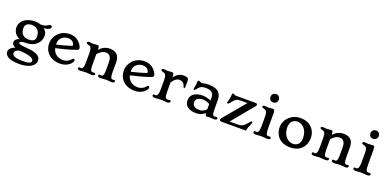

<svg xmlns="http://www.w3.org/2000/svg" viewBox="-0 -1868 6547 3235"><g transform="rotate(20 3273.5 -250.5)"><path d="M97.2 -62C97.2 -32.2 118.2 -3.9 162.1 16.1C85 41 55.2 84.5 55.2 125.5C55.2 189 120.6 252 313 252C488.8 252 595.7 186.5 595.7 92.8C595.7 15.6 529.3 -33.7 345.7 -45.9C204.6 -55.7 195.3 -71.3 195.3 -86.9C195.3 -102.5 228.5 -124.5 315.9 -120.1C459 -124.5 558.1 -217.3 558.1 -341.3C558.1 -385.7 537.6 -428.2 498.5 -458C574.7 -460.4 619.6 -485.4 619.6 -517.6C619.6 -531.7 611.8 -543.9 590.8 -543.9C548.3 -543.9 547.4 -499 434.1 -496.1C403.8 -507.3 368.7 -514.2 329.1 -514.2C169.9 -514.2 61.5 -433.6 61.5 -314C61.5 -245.6 99.6 -179.7 177.2 -145C124.5 -127 97.2 -92.8 97.2 -62ZM325.7 -189C234.9 -189 176.3 -233.4 176.3 -345.2C176.3 -411.6 226.6 -439.9 296.9 -439.9C369.6 -439.9 441.9 -397.5 441.9 -279.8C441.9 -207 386.2 -189 325.7 -189ZM162.6 108.9C162.6 82.5 189 53.7 239.7 39.1C454.6 46.4 504.9 91.8 504.9 128.4C504.9 166.5 465.3 184.6 353 184.6C213.9 184.6 162.6 152.8 162.6 108.9Z M671.9 -251.5C671.9 -86.4 798.3 11.7 952.6 11.7C1035.6 11.7 1109.9 -18.1 1154.3 -77.1C1170.9 -99.1 1173.3 -115.2 1173.3 -121.6C1173.3 -129.9 1161.6 -146.5 1152.8 -146.5C1142.6 -146.5 1131.8 -140.6 1122.1 -126.5C1094.2 -86.4 1036.1 -61.5 987.8 -61.5C904.3 -61.5 818.8 -104 795.4 -206.1C910.2 -234.9 1019 -256.8 1157.7 -308.1C1179.7 -316.4 1182.1 -332.5 1182.1 -345.2C1182.1 -357.4 1129.4 -514.2 949.7 -514.2C784.2 -514.2 671.9 -387.7 671.9 -251.5ZM788.6 -267.6C788.1 -273.4 788.1 -278.8 788.1 -284.7C788.1 -413.6 899.9 -439.9 946.3 -439.9C1022.5 -439.9 1059.1 -388.2 1059.1 -352.5C1059.1 -347.7 1057.6 -343.3 1049.3 -340.3C979 -315.9 883.3 -291 788.6 -267.6Z M1271 -22.5C1271 -11.2 1279.3 7.3 1320.3 7.3C1348.1 7.3 1369.6 0 1421.9 0C1459.5 0 1492.7 7.3 1527.3 7.3C1568.8 7.3 1578.6 -9.3 1578.6 -22.5C1578.6 -32.7 1571.3 -43.5 1560.1 -43.5C1550.8 -43.5 1542.5 -40 1535.6 -40C1498 -40 1481 -52.7 1481 -167V-347.2C1516.6 -392.6 1568.8 -430.7 1626.5 -430.7C1709 -430.7 1727.1 -355 1727.1 -296.4V-167C1727.1 -66.9 1717.3 -40 1678.7 -40C1668.5 -40 1661.1 -43.5 1652.8 -43.5C1641.1 -43.5 1633.8 -32.7 1633.8 -22.5C1633.8 -11.2 1641.6 7.3 1685.5 7.3C1706.5 7.3 1747.1 0 1788.6 0C1828.1 0 1850.6 7.3 1885.7 7.3C1923.8 7.3 1933.1 -11.2 1933.1 -22.5C1933.1 -32.2 1926.3 -43.5 1915.5 -43.5C1906.7 -43.5 1897 -40 1889.6 -40C1858.4 -40 1842.3 -57.6 1842.3 -167V-334.5C1842.3 -414.6 1813.5 -514.2 1670.4 -514.2C1589.4 -514.2 1532.2 -481.4 1481 -426.8V-439.9C1481 -498 1465.3 -500.5 1441.9 -500.5C1414.6 -500.5 1391.1 -494.6 1368.2 -494.6C1331.5 -494.6 1314.9 -500.5 1296.4 -500.5C1271 -500.5 1264.6 -483.9 1264.6 -475.1C1264.6 -449.7 1324.2 -454.6 1343.8 -428.7C1357.9 -409.7 1365.2 -385.7 1365.2 -317.9V-167C1365.2 -68.8 1350.1 -40 1314 -40C1307.1 -40 1298.3 -43.5 1289.6 -43.5C1279.3 -43.5 1271 -32.7 1271 -22.5Z M2010.7 -251.5C2010.7 -86.4 2137.2 11.7 2291.5 11.7C2374.5 11.7 2448.7 -18.1 2493.2 -77.1C2509.8 -99.1 2512.2 -115.2 2512.2 -121.6C2512.2 -129.9 2500.5 -146.5 2491.7 -146.5C2481.4 -146.5 2470.7 -140.6 2460.9 -126.5C2433.1 -86.4 2375 -61.5 2326.7 -61.5C2243.2 -61.5 2157.7 -104 2134.3 -206.1C2249 -234.9 2357.9 -256.8 2496.6 -308.1C2518.6 -316.4 2521 -332.5 2521 -345.2C2521 -357.4 2468.3 -514.2 2288.6 -514.2C2123 -514.2 2010.7 -387.7 2010.7 -251.5ZM2127.4 -267.6C2127 -273.4 2127 -278.8 2127 -284.7C2127 -413.6 2238.8 -439.9 2285.2 -439.9C2361.3 -439.9 2397.9 -388.2 2397.9 -352.5C2397.9 -347.7 2396.5 -343.3 2388.2 -340.3C2317.9 -315.9 2222.2 -291 2127.4 -267.6Z M2609.9 -22.5C2609.9 -11.2 2617.2 7.3 2659.2 7.3C2686.5 7.3 2708.5 0 2760.7 0C2822.3 0 2829.6 7.3 2876 7.3C2907.2 7.3 2930.2 -9.3 2930.2 -22.5C2930.2 -32.7 2923.3 -43.9 2912.1 -43.9C2897.9 -43.9 2890.1 -40 2878.4 -40C2836.4 -40 2819.3 -51.3 2819.3 -167V-324.2C2838.9 -366.2 2889.2 -421.4 2945.3 -421.4C2988.3 -421.4 3031.2 -405.3 3048.8 -339.4C3052.7 -323.2 3059.6 -319.3 3065.9 -319.3C3073.7 -319.3 3080.1 -326.2 3080.1 -335.4C3080.1 -373 3081.1 -419.4 3081.1 -456.1C3081.1 -493.2 3056.6 -514.2 2990.2 -514.2C2919.4 -514.2 2857.9 -475.6 2819.3 -415.5V-449.7C2819.3 -488.3 2804.2 -500.5 2780.8 -500.5C2752.4 -500.5 2729.5 -494.6 2707 -494.6C2671.4 -494.6 2654.3 -500.5 2635.3 -500.5C2609.9 -500.5 2603.5 -483.9 2603.5 -475.1C2603.5 -449.2 2662.6 -454.6 2682.6 -428.7C2697.3 -409.7 2704.1 -383.8 2704.1 -315.9V-167C2704.1 -68.4 2688.5 -40 2652.8 -40C2645.5 -40 2636.7 -43.5 2628.4 -43.5C2617.2 -43.5 2609.9 -32.7 2609.9 -22.5Z M3190.4 -147C3190.4 -50.3 3259.8 11.7 3398.9 11.7C3458 11.7 3519 -10.7 3556.6 -48.3C3560.5 -9.8 3573.7 2.9 3590.3 2.9C3613.3 2.9 3629.4 0 3646 0C3674.8 0 3698.2 4.4 3721.2 4.4C3759.3 4.4 3770 -14.2 3770 -26.4C3770 -34.2 3762.2 -46.4 3751.5 -46.4C3731.9 -46.4 3731.9 -42.5 3723.6 -42.5C3681.6 -42.5 3669.4 -51.3 3669.4 -172.9V-314C3669.4 -424.3 3627.4 -514.2 3432.6 -514.2C3381.8 -514.2 3314.5 -496.6 3314.5 -496.6C3311 -496.6 3307.1 -499.5 3303.2 -502.4C3277.3 -517.6 3267.6 -517.6 3258.3 -517.6C3251 -517.6 3239.7 -513.7 3239.7 -493.2C3239.7 -456.5 3235.8 -416.5 3226.6 -387.7C3223.1 -377.4 3221.2 -369.6 3221.2 -361.8C3221.2 -354 3225.1 -347.2 3235.4 -347.2C3245.1 -347.2 3251.5 -350.1 3272.5 -378.4C3314.9 -437 3354.5 -444.8 3407.7 -444.8C3491.2 -444.8 3555.7 -420.4 3555.7 -325.7V-270C3509.3 -294.4 3455.1 -306.2 3403.8 -306.2C3301.3 -306.2 3190.4 -262.7 3190.4 -147ZM3305.7 -157.7C3305.7 -208.5 3350.6 -244.6 3432.6 -244.6C3475.6 -244.6 3523.9 -228.5 3555.7 -208.5V-115.7C3524.9 -78.1 3476.1 -57.1 3433.1 -57.1C3353 -57.1 3305.7 -90.8 3305.7 -157.7Z M3819.3 -21.5C3822.3 -8.3 3827.1 0 3854 0H4291C4300.3 -54.2 4309.6 -78.6 4331.1 -122.1C4342.3 -144.5 4345.7 -156.7 4345.7 -165C4345.7 -174.8 4339.8 -179.7 4331.5 -179.7C4323.2 -179.7 4318.8 -175.3 4306.2 -160.6C4243.2 -85.9 4215.3 -49.8 4124.5 -49.8H3979.5L4308.1 -447.8C4317.9 -459.5 4316.4 -469.7 4314.5 -477.1C4311 -490.2 4301.3 -494.6 4272.5 -494.6H3927.2C3913.1 -494.6 3886.2 -515.1 3877.4 -515.1C3866.2 -515.1 3859.4 -506.3 3859.4 -490.7C3859.4 -454.1 3846.2 -384.3 3831.5 -337.9C3829.6 -330.6 3837.4 -323.2 3846.2 -323.2C3854 -323.2 3866.2 -330.1 3898.4 -373C3941.4 -430.2 3977.1 -445.3 4030.8 -445.3H4155.8L3835 -61C3816.4 -39.6 3817.4 -29.8 3819.3 -21.5Z M4559.1 -602.1C4604 -602.1 4633.8 -640.1 4633.8 -675.8C4633.8 -715.8 4609.9 -753.4 4560.1 -753.4C4515.6 -753.4 4484.9 -720.7 4484.9 -677.2C4484.9 -641.1 4506.3 -602.1 4559.1 -602.1ZM4418.5 -22.5C4418.5 -11.2 4426.3 7.3 4467.8 7.3C4495.6 7.3 4517.6 0 4569.3 0C4606.4 0 4640.1 7.3 4674.3 7.3C4716.3 7.3 4725.6 -9.3 4725.6 -22.5C4725.6 -32.7 4718.8 -43.5 4707 -43.5C4697.8 -43.5 4689.9 -40 4683.1 -40C4644.5 -40 4628.4 -59.6 4628.4 -174.3V-438C4628.4 -496.1 4612.8 -500.5 4589.4 -500.5C4562 -500.5 4538.6 -494.6 4515.6 -494.6C4480.5 -494.6 4462.4 -500.5 4443.8 -500.5C4418.5 -500.5 4412.1 -483.9 4412.1 -475.1C4412.1 -449.2 4471.7 -454.6 4491.2 -428.7C4504.9 -409.7 4512.7 -386.7 4512.7 -317.9V-174.3C4512.7 -76.2 4497.1 -40 4460.9 -40C4454.1 -40 4445.3 -43.5 4437 -43.5C4426.3 -43.5 4418.5 -32.7 4418.5 -22.5Z M4804.2 -250.5C4804.2 -131.3 4876.5 11.7 5085.9 11.7C5264.6 11.7 5361.3 -107.4 5361.3 -259.8C5361.3 -382.8 5275.4 -514.2 5084 -514.2C4927.2 -514.2 4804.2 -394.5 4804.2 -250.5ZM4925.8 -290.5C4925.8 -392.1 4983.9 -439.9 5056.6 -439.9C5144 -439.9 5238.3 -367.7 5238.3 -205.1C5238.3 -104.5 5179.2 -62 5108.4 -62C5015.1 -62 4925.8 -147.5 4925.8 -290.5Z M5462.4 -22.5C5462.4 -11.2 5470.7 7.3 5511.7 7.3C5539.6 7.3 5561 0 5613.3 0C5650.9 0 5684.1 7.3 5718.8 7.3C5760.3 7.3 5770 -9.3 5770 -22.5C5770 -32.7 5762.7 -43.5 5751.5 -43.5C5742.2 -43.5 5733.9 -40 5727.1 -40C5689.5 -40 5672.4 -52.7 5672.4 -167V-347.2C5708 -392.6 5760.3 -430.7 5817.9 -430.7C5900.4 -430.7 5918.5 -355 5918.5 -296.4V-167C5918.5 -66.9 5908.7 -40 5870.1 -40C5859.9 -40 5852.5 -43.5 5844.2 -43.5C5832.5 -43.5 5825.2 -32.7 5825.2 -22.5C5825.2 -11.2 5833 7.3 5877 7.3C5897.9 7.3 5938.5 0 5980 0C6019.5 0 6042 7.3 6077.1 7.3C6115.2 7.3 6124.5 -11.2 6124.5 -22.5C6124.5 -32.2 6117.7 -43.5 6106.9 -43.5C6098.1 -43.5 6088.4 -40 6081.1 -40C6049.8 -40 6033.7 -57.6 6033.7 -167V-334.5C6033.7 -414.6 6004.9 -514.2 5861.8 -514.2C5780.8 -514.2 5723.6 -481.4 5672.4 -426.8V-439.9C5672.4 -498 5656.7 -500.5 5633.3 -500.5C5606 -500.5 5582.5 -494.6 5559.6 -494.6C5522.9 -494.6 5506.3 -500.5 5487.8 -500.5C5462.4 -500.5 5456.1 -483.9 5456.1 -475.1C5456.1 -449.7 5515.6 -454.6 5535.2 -428.7C5549.3 -409.7 5556.6 -385.7 5556.6 -317.9V-167C5556.6 -68.8 5541.5 -40 5505.4 -40C5498.5 -40 5489.7 -43.5 5481 -43.5C5470.7 -43.5 5462.4 -32.7 5462.4 -22.5Z M6351.1 -602.1C6396 -602.1 6425.8 -640.1 6425.8 -675.8C6425.8 -715.8 6401.9 -753.4 6352.1 -753.4C6307.6 -753.4 6276.9 -720.7 6276.9 -677.2C6276.9 -641.1 6298.3 -602.1 6351.1 -602.1ZM6210.4 -22.5C6210.4 -11.2 6218.3 7.3 6259.8 7.3C6287.6 7.3 6309.6 0 6361.3 0C6398.4 0 6432.1 7.3 6466.3 7.3C6508.3 7.3 6517.6 -9.3 6517.6 -22.5C6517.6 -32.7 6510.7 -43.5 6499 -43.5C6489.7 -43.5 6481.9 -40 6475.1 -40C6436.5 -40 6420.4 -59.6 6420.4 -174.3V-438C6420.4 -496.1 6404.8 -500.5 6381.3 -500.5C6354 -500.5 6330.6 -494.6 6307.6 -494.6C6272.5 -494.6 6254.4 -500.5 6235.8 -500.5C6210.4 -500.5 6204.1 -483.9 6204.1 -475.1C6204.1 -449.2 6263.7 -454.6 6283.2 -428.7C6296.9 -409.7 6304.7 -386.7 6304.7 -317.9V-174.3C6304.7 -76.2 6289.1 -40 6252.9 -40C6246.1 -40 6237.3 -43.5 6229 -43.5C6218.3 -43.5 6210.4 -32.7 6210.4 -22.5Z"/></g></svg>

Font: Stoke
Style: Regular
Weight: 400
Designer: Nicole Fally
Foundry: Nicole Fally
Version: Version 1.002